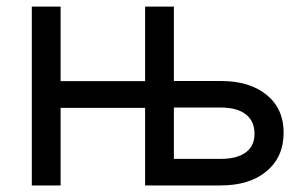

<svg xmlns="http://www.w3.org/2000/svg" viewBox="-20 -566 936 586"><path d="M77.1 0V-545.9H165V-318.4H422.9V-545.9H510.7V-318.8H653.3Q742.2 -318.8 793.9 -276.4Q845.7 -233.9 845.7 -161.1Q845.7 -87.4 793.9 -43.7Q742.2 0 653.3 0H422.9V-236.8H165V0ZM510.7 -81.1H653.3Q703.6 -81.1 730.2 -100.8Q756.8 -120.6 756.8 -157.7Q756.8 -196.3 730.2 -217Q703.6 -237.8 653.3 -237.8H510.7Z"/></svg>

Font: Inter-Regular
Style: Regular
Weight: 400
Designer: Rasmus Andersson
Foundry: rsms
Version: Version 4.000;git-a52131595